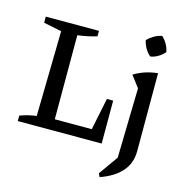

<svg xmlns="http://www.w3.org/2000/svg" viewBox="-129 -838 1105 1154"><g transform="rotate(15 424.0 -260.5)"><path d="M515 -267H554V0H32V-34Q59 -44 84 -50Q109 -56 134 -59L144 -589L32 -612V-650H363V-616Q337 -608 307 -601.5Q277 -595 244 -591V-68H474ZM594 198 584 177 669 57 679 -377 625 -448Q658 -468 694.5 -480Q731 -492 772 -496V-11Q772 65 725.5 117Q679 169 594 198ZM738 -719Q757 -702 770 -678.5Q783 -655 787 -631Q771 -612 747.5 -598Q724 -584 700 -581Q681 -597 667.5 -620.5Q654 -644 649 -669Q666 -687 689 -700.5Q712 -714 738 -719Z"/></g></svg>

Font: Piazzolla Medium
Style: Regular
Weight: 500
Designer: Juan Pablo del Peral
Foundry: Huerta Tipografica
Version: Version 1.330